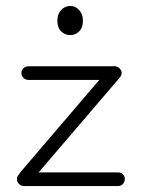

<svg xmlns="http://www.w3.org/2000/svg" viewBox="-20 -619 477 646"><path d="M377 7H61Q51 7 44 0Q37 -7 37 -17Q37 -27 45 -33Q46 -37 49 -40L314 -350H76Q66 -350 59 -357Q52 -364 52 -373Q52 -383 59 -389.5Q66 -396 76 -396H360Q370 -398 380 -391Q397 -376 383 -358L110 -39H377Q387 -39 393.5 -32.5Q400 -26 400 -17Q400 -7 393.5 0Q387 7 377 7ZM217 -501Q198 -501 185.5 -513.5Q173 -526 173 -549Q173 -571 185.5 -585Q198 -599 217 -599Q233 -599 246 -585.5Q259 -572 259 -549Q259 -526 246.5 -513.5Q234 -501 217 -501Z"/></svg>

Font: Hoogli
Style: Regular
Weight: 400
Designer: Anand Singh Naorem
Foundry: Brand New Type
Version: Version 1.00 b007